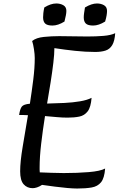

<svg xmlns="http://www.w3.org/2000/svg" viewBox="-20 -1075 683 1105"><path d="M424 10Q402 10 367.5 7Q333 4 295 -1Q257 -6 222 -11Q207 -1 193 3.5Q179 8 168 8Q136 8 116 -14.5Q96 -37 96 -89Q96 -144 110.5 -230.5Q125 -317 141 -412Q129 -413 116.5 -413Q104 -413 90 -413Q95 -448 105.5 -461.5Q116 -475 152 -478Q163 -549 171.5 -617Q180 -685 180 -741Q180 -762 175.5 -791.5Q171 -821 165 -839Q188 -858 232.5 -862.5Q277 -867 321 -867Q360 -867 401.5 -866Q443 -865 483 -865Q533 -865 575.5 -868.5Q618 -872 643 -884Q640 -839 626 -815.5Q612 -792 587.5 -784Q563 -776 528 -776Q472 -776 411.5 -782.5Q351 -789 293 -798Q293 -764 287 -713.5Q281 -663 271.5 -602.5Q262 -542 251 -479Q302 -480 351 -482.5Q400 -485 441 -492Q482 -499 507 -512Q503 -458 484.5 -434Q466 -410 436.5 -404Q407 -398 369 -398Q338 -398 307 -401Q276 -404 239 -407Q226 -325 217 -248Q208 -171 208 -112Q208 -105 208 -97.5Q208 -90 209 -83Q240 -82 275 -80.5Q310 -79 347 -79Q425 -79 491 -84.5Q557 -90 585 -105Q581 -50 561.5 -26Q542 -2 507.5 4Q473 10 424 10ZM516 -928Q486 -928 474 -939.5Q462 -951 462 -975Q462 -986 464 -1000Q466 -1014 469 -1032Q507 -1055 538 -1055Q561 -1055 578.5 -1045Q596 -1035 596 -1012Q596 -1001 593.5 -986Q591 -971 585 -951Q548 -928 516 -928ZM282 -928Q252 -928 240 -939.5Q228 -951 228 -975Q228 -986 229.5 -1000Q231 -1014 235 -1032Q272 -1055 304 -1055Q327 -1055 344.5 -1045Q362 -1035 362 -1012Q362 -1001 359 -986Q356 -971 351 -951Q314 -928 282 -928Z"/></svg>

Font: Paprika
Style: Regular
Weight: 400
Designer: Eduardo Rodriguez Tunni
Foundry: Eduardo Rodriguez Tunni
Version: Version 1.010; ttfautohint (v1.8.3)